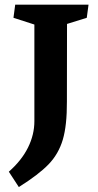

<svg xmlns="http://www.w3.org/2000/svg" viewBox="-20 -627 413 807"><path d="M261.2 -200.2 261.7 -526.4 344.7 -552.2 352.1 -607.4H43.9L36.6 -552.2L124.5 -523.9V-117.7Q124.5 -61 97.7 -6.8Q70.8 47.4 17.1 94.7L59.1 159.2Q142.6 106.9 184.3 63.5Q226.1 20 243.9 -39.8Q261.7 -99.6 261.2 -200.2Z"/></svg>

Font: Neuton
Style: Bold
Weight: 700
Designer: Brian M Zick
Foundry: Brian M Zick
Version: Version 1.560